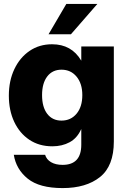

<svg xmlns="http://www.w3.org/2000/svg" viewBox="-20 -754 651 985"><path d="M301.3 210.9Q182.1 210.9 122.3 162.6Q62.5 114.3 50.8 40H211.4Q218.3 64 241.7 77.9Q265.1 91.8 301.3 91.8Q397 91.8 397 -11.7V-91.3H396.5Q376 -45.4 337.4 -24.4Q298.8 -3.4 248.5 -3.4Q180.7 -3.4 130.6 -36.9Q80.6 -70.3 53 -128.9Q25.4 -187.5 25.4 -263.2Q25.4 -339.8 53.7 -399.4Q82 -459 131.8 -492.9Q181.6 -526.9 247.1 -526.9Q347.2 -526.9 396.5 -443.4H397V-515.6H564V-28.3Q564 97.7 492.9 154.3Q421.9 210.9 301.3 210.9ZM295.4 -135.3Q343.3 -135.3 372.8 -170.7Q402.3 -206.1 402.3 -266.1Q402.3 -325.2 372.8 -360.8Q343.3 -396.5 295.4 -396.5Q249 -396.5 222.4 -361.8Q195.8 -327.1 195.8 -266.1Q195.8 -204.6 222.4 -169.9Q249 -135.3 295.4 -135.3ZM229 -578.1 320.3 -733.9H479.5L343.8 -578.1Z"/></svg>

Font: Inter Display ExtraBold
Style: Regular
Weight: 800
Designer: Rasmus Andersson
Foundry: rsms
Version: Version 4.000;git-a52131595